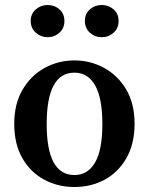

<svg xmlns="http://www.w3.org/2000/svg" viewBox="-20 -735 597 769"><path d="M278 14Q211 14 156 -16Q101 -46 69 -102.5Q37 -159 37 -239Q37 -319 70.5 -376Q104 -433 159 -463Q214 -493 278 -493Q342 -493 397 -463Q452 -433 485.5 -376.5Q519 -320 519 -239Q519 -159 486.5 -102Q454 -45 399.5 -15.5Q345 14 278 14ZM278 -34Q332 -34 361 -84.5Q390 -135 390 -238Q390 -342 361 -393Q332 -444 278 -444Q167 -444 167 -238Q167 -34 278 -34ZM170 -586Q144 -586 123.5 -604Q103 -622 103 -651Q103 -680 123.5 -697.5Q144 -715 170 -715Q198 -715 218 -697.5Q238 -680 238 -651Q238 -622 218 -604Q198 -586 170 -586ZM388 -586Q360 -586 340 -604Q320 -622 320 -651Q320 -680 340 -697.5Q360 -715 388 -715Q415 -715 435 -697.5Q455 -680 455 -651Q455 -622 435 -604Q415 -586 388 -586Z"/></svg>

Font: Source Serif 4 Semibold
Style: Regular
Weight: 600
Designer: Frank Grießhammer
Foundry: Adobe
Version: Version 4.005;hotconv 1.1.0;makeotfexe 2.6.0